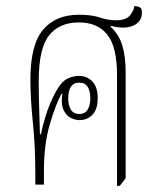

<svg xmlns="http://www.w3.org/2000/svg" viewBox="-20 -601 518 625"><path d="M361 4V-356Q361 -449 329 -488.5Q297 -528 237 -528Q173 -528 139.5 -485.5Q106 -443 106 -337Q106 -310 106.5 -285.5Q107 -261 108 -232.5Q109 -204 110 -164H113Q126 -223 143.5 -264.5Q161 -306 178 -327Q189 -341 205 -347.5Q221 -354 236 -354Q264 -354 281 -335.5Q298 -317 298 -282Q298 -245 281 -227.5Q264 -210 239 -210Q225 -210 210 -217.5Q195 -225 186.5 -244Q178 -263 183 -295L180 -296Q160 -258 141.5 -194Q123 -130 123 -45V0H95V-38Q95 -125 87 -202Q79 -279 79 -343Q79 -455 120 -504Q161 -553 237 -553Q279 -553 305 -544Q331 -535 358 -535Q391 -535 404 -552Q417 -569 417 -581Q429 -581 435.5 -577Q442 -573 442 -560Q442 -530 413.5 -517.5Q385 -505 341 -517L340 -514Q367 -489 378 -453.5Q389 -418 389 -365V-21L370 4ZM238 -230Q257 -230 265.5 -244.5Q274 -259 274 -281Q274 -304 265.5 -318Q257 -332 238 -332Q219 -332 210.5 -318Q202 -304 202 -281Q202 -259 210.5 -244.5Q219 -230 238 -230Z"/></svg>

Font: Noto Serif Thai ExtraCondensed Thin
Style: Regular
Weight: 100
Width: 2
Designer: Monotype Design Team
Foundry: Monotype Imaging Inc.
Version: Version 2.001; ttfautohint (v1.8.4.7-5d5b)